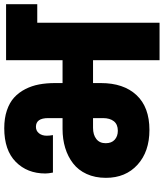

<svg xmlns="http://www.w3.org/2000/svg" viewBox="48 -838 789 926"><g transform="rotate(-90 443.0 -374.5)"><path d="M275.9 -201.2Q306.6 -201.2 321.8 -220.5Q336.9 -239.7 336.9 -272.9V-320.8H290Q256.3 -320.8 236.1 -304.9Q215.8 -289.1 215.8 -259.8Q215.8 -231.4 232.7 -216.3Q249.5 -201.2 275.9 -201.2ZM279.8 -48.8Q175.3 -48.8 112.1 -106.2Q48.8 -163.6 48.8 -258.8Q48.8 -311 67.4 -351.6Q85.9 -392.1 118.7 -417.2Q151.4 -442.4 193.4 -455.1Q235.4 -467.8 284.2 -467.8H336.9V-537.1Q336.9 -596.2 294.9 -596.2Q275.4 -596.2 263.7 -581.5Q252 -566.9 252 -543.9Q252 -531.2 254.9 -514.2H74.2Q69.8 -536.1 69.8 -550.8Q69.8 -638.2 126 -693.6Q182.1 -749 288.1 -749Q336.4 -749 374 -736.3Q411.6 -723.6 436 -701.4Q460.4 -679.2 476.6 -647.7Q492.7 -616.2 499.3 -580.8Q505.9 -545.4 505.9 -503.9V-467.8H616.2V-740.2H886.2V-589.8H796.9V0H616.2V-320.8H505.9V-283.2Q505.9 -173.3 447.8 -111.1Q389.6 -48.8 279.8 -48.8Z"/></g></svg>

Font: Poppins ExtraBold
Style: Regular
Weight: 800
Designer: Ninad Kale (Devanagari), Jonny Pinhorn (Latin)
Foundry: Indian Type Foundry
Version: Version 3.200;PS 1.000;hotconv 16.6.54;makeotf.lib2.5.65590